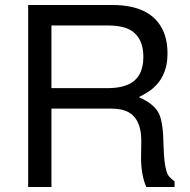

<svg xmlns="http://www.w3.org/2000/svg" viewBox="-20 -749 762 769"><path d="M186 -314V0H92.8V-729H429.2Q599.1 -729 640.1 -608.9Q650.9 -576.2 650.9 -534.2Q650.9 -436 579.1 -384.8Q560.1 -372.1 536.1 -359.9Q598.1 -333 617.2 -293Q633.8 -255.9 634.8 -169.9Q637.2 -74.2 653.8 -46.9Q663.1 -34.2 679.2 -22.9V0H565.9Q544.9 -47.9 544.9 -119.1L545.9 -184.1Q545.9 -293 465.8 -310.1Q448.2 -314 425.8 -314ZM186 -396H411.1Q532.2 -396 549.8 -481.9Q554.2 -499 554.2 -521Q554.2 -586.9 516.1 -619.1Q483.9 -647 411.1 -647H186Z"/></svg>

Font: SolaimanLipiNormal
Style: Normal
Weight: 400
Designer: Solaiman Karim
Version: Version 1.6.1 ; ttfautohint (v1.5.65-e2d9)